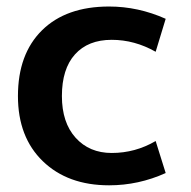

<svg xmlns="http://www.w3.org/2000/svg" viewBox="-20 -550 578 580"><path d="M450.2 -124 480.5 -27.3Q398.4 9.8 309.6 9.8Q184.6 9.8 109.4 -63Q34.2 -135.7 34.2 -259.8Q34.2 -386.7 106.9 -458.5Q179.7 -530.3 309.6 -530.3Q397.5 -530.3 480.5 -493.2L450.2 -393.6Q386.7 -429.7 317.4 -429.7Q246.1 -429.7 206.5 -385.7Q167 -341.8 167 -259.8Q167 -179.7 208.5 -133.8Q250 -87.9 317.4 -87.9Q388.7 -87.9 450.2 -124Z"/></svg>

Font: Mgen+ 1c bold
Style: Bold
Weight: 700
Designer: [Source Han Sans]
Ryoko NISHIZUKA  (kana & ideographs); Paul D. Hunt (Latin, Greek & Cyrillic); Wenlong ZHANG  (bopomofo
Version: Version 1.059.20150602